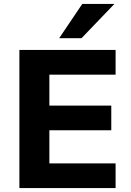

<svg xmlns="http://www.w3.org/2000/svg" viewBox="-20 -960 671 980"><path d="M79 0V-705H570V-579H232V-421H548V-295H232V-126H570V0ZM282 -765 400 -940H564L396 -765Z"/></svg>

Font: Nunito Sans 10pt ExtraBold
Style: Regular
Weight: 800
Designer: Vernon Adams
Foundry: Vernon Adams
Version: Version 3.101;gftools[0.9.27]